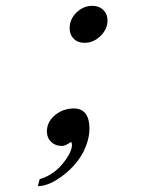

<svg xmlns="http://www.w3.org/2000/svg" viewBox="-20 -485 489 659"><path d="M270 -338Q247 -338 233 -352Q219 -366 219 -388Q219 -419 242.5 -442Q266 -465 297 -465Q320 -465 334.5 -451Q349 -437 349 -415Q349 -385 325 -361.5Q301 -338 270 -338ZM267 35Q243 81 199 115Q149 154 110 154L116 130Q178 112 216 47Q227 27 227 12Q227 6 224 2Q204 16 193 16Q170 16 155.5 2Q141 -12 141 -34Q141 -64 164.5 -86Q188 -108 221 -112Q287 -120 287 -43Q287 -7 267 35Z"/></svg>

Font: GFS Didot
Style: Italic
Weight: 400
Italic angle: -12°
Designer: Takis Katsoulidis and George D. Matthiopoulos
Foundry: George Matthiopoulos and Takis Katsoulidis
Version: Version 1.0